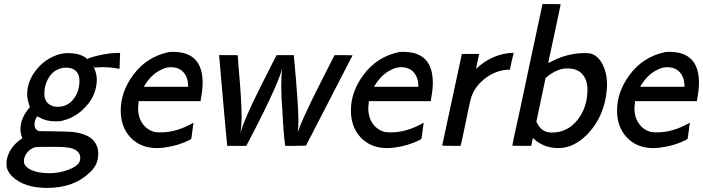

<svg xmlns="http://www.w3.org/2000/svg" viewBox="-20 -714 3442 940"><path d="M126 -189Q113 -230 113 -252Q113 -281 123 -311Q137 -351 169 -385.5Q201 -420 242 -438Q277 -454 311 -454Q378 -454 410 -423Q413 -420 413 -421Q412 -423 411 -424L409 -426Q409 -428 433 -435Q457 -442 478 -446Q525 -455 560 -455H568V-451Q568 -447 567 -429Q566 -411 566 -394L565 -377L553 -379Q522 -385 479 -385Q463 -385 456 -384L443 -383Q442 -384 439.5 -387Q437 -390 436 -392Q454 -356 454 -324Q454 -311 452 -299Q443 -235 395 -187Q346 -135 276 -121Q269 -120 249 -120Q205 -120 169 -141L163 -145Q161 -143 160 -141Q149 -124 149 -105Q149 -79 171 -72L242 -71Q324 -70 343 -67Q461 -51 461 40Q461 93 420 130Q342 206 211 206Q170 206 133 198Q86 187 53 161.5Q20 136 13 104Q12 100 12 86Q12 73 13 69Q25 8 82 -32Q90 -38 89 -39Q89 -40 85 -50Q80 -67 80 -82Q80 -136 126 -189ZM369 -319Q369 -349 352 -366Q335 -383 304 -383Q281 -383 259 -372Q233 -360 215 -327.5Q197 -295 197 -255Q197 -225 215 -208Q233 -191 263 -191Q310 -191 339.5 -228.5Q369 -266 369 -319ZM289 6Q281 5 216 5Q167 5 157.5 6Q148 7 139 12Q122 20 109.5 37.5Q97 55 97 76Q97 84 100 90Q113 116 166 129Q193 134 221 134Q269 134 313.5 117.5Q358 101 369 79Q373 70 373 59Q373 41 361 29Q343 9 289 6Z M828 -460Q972 -460 972 -309Q972 -274 964 -234L962 -219H659Q656 -186 656 -185Q656 -139 678.5 -108Q701 -77 737 -68Q746 -66 768 -66Q845 -66 927 -113V-109Q926 -108 922 -73.5Q918 -39 917 -37Q917 -34 909 -29Q850 0 787 8Q769 11 748 11Q669 11 620 -40Q571 -91 571 -173Q571 -264 632 -347Q699 -437 807 -459Q811 -460 818 -460ZM901 -299Q899 -338 877 -361.5Q855 -385 816 -385Q791 -385 766 -371Q719 -349 684 -289H901Z M1092 -5Q1091 -8 1072 -222.5Q1053 -437 1053 -440L1052 -444H1143V-442Q1145 -440 1147 -398Q1163 -222 1163 -140Q1163 -108 1159 -76Q1159 -72 1158 -67V-65Q1159 -65 1161 -75Q1170 -110 1222 -221Q1252 -283 1316 -409L1334 -444H1419V-437Q1441 -201 1441 -121Q1441 -90 1438 -70Q1438 -67 1438 -67L1440 -73Q1451 -104 1472.5 -151Q1494 -198 1507.5 -225.5Q1521 -253 1556.5 -323.5Q1592 -394 1598 -405L1618 -444H1662Q1706 -444 1706 -443Q1655 -343 1592 -222L1478 -1L1427 0H1376V-5Q1368 -54 1362 -180Q1358 -227 1357 -283Q1357 -343 1360 -370L1361 -378Q1360 -377 1360 -376Q1355 -351 1327 -286Q1278 -174 1192 -12L1186 0H1092Z M1955 -460Q2099 -460 2099 -309Q2099 -274 2091 -234L2089 -219H1786Q1783 -186 1783 -185Q1783 -139 1805.5 -108Q1828 -77 1864 -68Q1873 -66 1895 -66Q1972 -66 2054 -113V-109Q2053 -108 2049 -73.5Q2045 -39 2044 -37Q2044 -34 2036 -29Q1977 0 1914 8Q1896 11 1875 11Q1796 11 1747 -40Q1698 -91 1698 -173Q1698 -264 1759 -347Q1826 -437 1934 -459Q1938 -460 1945 -460ZM2028 -299Q2026 -338 2004 -361.5Q1982 -385 1943 -385Q1918 -385 1893 -371Q1846 -349 1811 -289H2028Z M2145 -2 2241 -449Q2241 -450 2284 -450H2326L2318 -414Q2317 -409 2315.5 -402.5Q2314 -396 2313.5 -392.5Q2313 -389 2312 -384.5Q2311 -380 2311 -379Q2311 -378 2311 -377Q2313 -379 2316 -381Q2318 -384 2329 -393Q2395 -446 2472 -454Q2474 -454 2479.5 -454.5Q2485 -455 2487 -455H2495L2492 -442Q2491 -439 2487 -422.5Q2483 -406 2480 -391.5Q2477 -377 2477 -373Q2413 -373 2359 -333Q2305 -293 2287 -237Q2284 -231 2272 -173Q2260 -115 2248.5 -59.5Q2237 -4 2235 -2V0H2190Q2145 0 2145 -2Z M2562 -348 2636 -694H2680Q2725 -694 2725 -693Q2725 -692 2695 -550.5Q2665 -409 2664 -407Q2664 -406 2669 -408Q2674 -410 2684 -415Q2760 -454 2843 -454Q2864 -454 2871 -452Q2908 -442 2930 -399Q2952 -356 2952 -299Q2952 -284 2951 -276Q2940 -146 2858 -59Q2790 11 2715 11Q2644 11 2596 -32Q2589 -39 2589 -38Q2583 -8 2581 -2V0H2534Q2488 0 2488 -1L2497 -46Q2507 -90 2526 -177.5Q2545 -265 2562 -348ZM2856 -275Q2856 -323 2831 -351Q2806 -379 2759 -379Q2730 -379 2709 -369Q2682 -359 2651 -332Q2636 -260 2606 -118L2611 -109Q2633 -65 2682 -65Q2758 -65 2807 -126.5Q2856 -188 2856 -275Z M3258 -460Q3402 -460 3402 -309Q3402 -274 3394 -234L3392 -219H3089Q3086 -186 3086 -185Q3086 -139 3108.5 -108Q3131 -77 3167 -68Q3176 -66 3198 -66Q3275 -66 3357 -113V-109Q3356 -108 3352 -73.5Q3348 -39 3347 -37Q3347 -34 3339 -29Q3280 0 3217 8Q3199 11 3178 11Q3099 11 3050 -40Q3001 -91 3001 -173Q3001 -264 3062 -347Q3129 -437 3237 -459Q3241 -460 3248 -460ZM3331 -299Q3329 -338 3307 -361.5Q3285 -385 3246 -385Q3221 -385 3196 -371Q3149 -349 3114 -289H3331Z"/></svg>

Font: KaTeX_SansSerif
Style: Italic
Weight: 400
Version: Version 1.1; ttfautohint (v1.3)